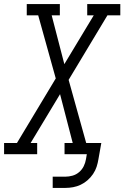

<svg xmlns="http://www.w3.org/2000/svg" viewBox="-50 -755 609 940"><path d="M208 165V110H270Q287 110 305 105Q323 100 337.5 87.5Q352 75 360 58.5Q368 42 371 24L375 0H266V-55H306L244 -294L100 -55H132V0H-30V-55H33L223 -371L137 -680H81V-735H243V-680H203L265 -441L409 -680H377V-735H539V-680H476L286 -364L372 -55H446L432 24Q429 43 423 61.5Q417 80 405.5 97Q394 114 378.5 127.5Q363 141 345 149.5Q327 158 308 161.5Q289 165 270 165Z"/></svg>

Font: Iosevka Slab Light
Style: Italic
Weight: 300
Italic angle: -9°
Monospace: yes
Designer: Belleve Invis
Foundry: Belleve Invis
Version: Version 11.1.1; ttfautohint (v1.8.3)